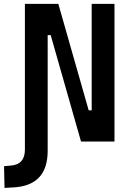

<svg xmlns="http://www.w3.org/2000/svg" viewBox="-58 -713 664 967"><path d="M-35.2 233.4 -37.6 124 -5.4 121.1Q67.4 116.2 67.4 41V-693.4H235.8L388.7 -157.2H403.8V-693.4H518.6V0H350.1L197.3 -536.1H182.1V46.9Q182.1 223.1 6.8 231Z"/></svg>

Font: Cascadia Mono PL SemiBold
Style: Regular
Weight: 600
Monospace: yes
Designer: Aaron Bell
Foundry: Saja Typeworks
Version: Version 2404.023; ttfautohint (v1.8.4)